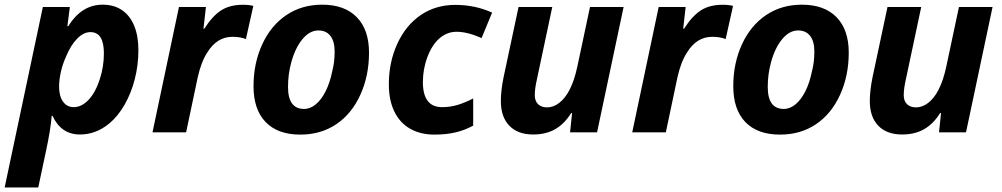

<svg xmlns="http://www.w3.org/2000/svg" viewBox="-53 -577 4366 837"><path d="M133.8 -546.4H251.5L240.7 -462.9H244.6Q274.4 -510.3 311.5 -533.4Q348.6 -556.6 395 -556.6Q443.4 -556.6 478.3 -533.2Q513.2 -509.8 531.7 -465.3Q550.3 -420.9 550.3 -358.4Q550.3 -293.9 534.7 -232.4Q519 -170.9 490.2 -120.6Q461.4 -70.3 423.3 -38.6Q365.2 9.3 295.4 9.3Q213.4 9.3 175.8 -72.3H172.4Q167.5 -10.7 147.5 81.5L113.8 240.2H-32.7ZM381.3 -229.5Q399.9 -284.7 399.9 -344.7Q399.9 -437 341.3 -437Q311.5 -437 283.7 -408.9Q255.9 -380.9 235.4 -331.5Q220.7 -299.8 212.6 -264.6Q204.6 -229.5 204.6 -199.2Q204.6 -158.2 221.7 -134Q238.8 -109.9 268.6 -109.9Q302.7 -109.9 332.8 -141.6Q362.8 -173.3 381.3 -229.5Z M727.1 -546.4H844.7L834 -452.1H837.9Q873 -507.3 910.9 -531.7Q948.7 -556.2 1005.9 -556.2Q1033.2 -556.2 1051.3 -551.3L1019 -406.7Q995.1 -416.5 960.4 -416.5Q892.6 -416.5 850.6 -348.1Q824.2 -307.6 809.1 -240.7L758.3 0H611.8Z M1052.2 -201.2Q1052.2 -301.3 1090.1 -383.5Q1127.9 -465.8 1195.3 -511.2Q1262.7 -556.6 1351.6 -556.6Q1449.2 -556.6 1502.4 -502Q1555.7 -447.3 1555.7 -347.7Q1555.7 -246.6 1517.8 -163.6Q1480 -80.6 1413.1 -35.6Q1345.7 9.8 1256.3 9.8Q1157.7 9.8 1105 -44.9Q1052.2 -99.6 1052.2 -201.2ZM1395 -264.6Q1405.8 -304.7 1405.8 -352.1Q1405.8 -397 1387.2 -420.7Q1368.7 -444.3 1335 -444.3Q1296.9 -444.3 1265.4 -406.2Q1233.9 -368.2 1216.8 -305.2Q1202.6 -253.9 1202.6 -197.8Q1202.6 -102.1 1272.5 -102.1Q1299.8 -102.1 1324.2 -122.6Q1348.6 -143.1 1366.9 -179.9Q1385.3 -216.8 1395 -264.6Z M1642.1 -209.5Q1642.1 -306.2 1679.2 -386.7Q1716.3 -467.3 1781.7 -511.7Q1846.7 -555.7 1931.6 -555.7Q2018.6 -555.7 2092.3 -522L2046.4 -411.1Q1984.4 -438.5 1937.5 -438.5Q1896.5 -438.5 1863.5 -410.4Q1830.6 -382.3 1810.5 -329.1Q1790.5 -276.4 1790.5 -218.3Q1790.5 -162.1 1813.5 -134.8Q1834 -109.9 1874.5 -109.9Q1908.2 -109.9 1940.2 -119.1Q1972.2 -128.4 2009.8 -147.9V-29.3Q1973.1 -9.3 1932.6 0.2Q1892.1 9.8 1841.3 9.8Q1779.3 9.8 1734.4 -16.1Q1689.5 -42 1665.8 -91.3Q1642.1 -140.6 1642.1 -209.5Z M2130.4 -136.2Q2130.4 -181.6 2142.1 -239.3L2207.5 -546.4H2354.5L2288.1 -233.4Q2278.3 -191.4 2278.3 -162.1Q2278.3 -136.7 2292.7 -122.8Q2307.1 -108.9 2331.5 -108.9Q2359.9 -108.9 2385.5 -128.9Q2411.1 -148.9 2430.2 -186Q2451.2 -227.1 2463.9 -287.1L2519 -546.4H2665.5L2549.8 0H2432.1L2440.9 -84H2437Q2406.7 -36.1 2366.5 -13.4Q2326.2 9.3 2271.5 9.3Q2204.1 9.3 2167.2 -29.1Q2130.4 -67.4 2130.4 -136.2Z M2818.4 -546.4H2936L2925.3 -452.1H2929.2Q2964.4 -507.3 3002.2 -531.7Q3040 -556.2 3097.2 -556.2Q3124.5 -556.2 3142.6 -551.3L3110.4 -406.7Q3086.4 -416.5 3051.8 -416.5Q2983.9 -416.5 2941.9 -348.1Q2915.5 -307.6 2900.4 -240.7L2849.6 0H2703.1Z M3143.6 -201.2Q3143.6 -301.3 3181.4 -383.5Q3219.2 -465.8 3286.6 -511.2Q3354 -556.6 3442.9 -556.6Q3540.5 -556.6 3593.8 -502Q3647 -447.3 3647 -347.7Q3647 -246.6 3609.1 -163.6Q3571.3 -80.6 3504.4 -35.6Q3437 9.8 3347.7 9.8Q3249 9.8 3196.3 -44.9Q3143.6 -99.6 3143.6 -201.2ZM3486.3 -264.6Q3497.1 -304.7 3497.1 -352.1Q3497.1 -397 3478.5 -420.7Q3460 -444.3 3426.3 -444.3Q3388.2 -444.3 3356.7 -406.2Q3325.2 -368.2 3308.1 -305.2Q3293.9 -253.9 3293.9 -197.8Q3293.9 -102.1 3363.8 -102.1Q3391.1 -102.1 3415.5 -122.6Q3439.9 -143.1 3458.3 -179.9Q3476.6 -216.8 3486.3 -264.6Z M3738.8 -136.2Q3738.8 -181.6 3750.5 -239.3L3815.9 -546.4H3962.9L3896.5 -233.4Q3886.7 -191.4 3886.7 -162.1Q3886.7 -136.7 3901.1 -122.8Q3915.5 -108.9 3939.9 -108.9Q3968.3 -108.9 3993.9 -128.9Q4019.5 -148.9 4038.6 -186Q4059.6 -227.1 4072.3 -287.1L4127.4 -546.4H4273.9L4158.2 0H4040.5L4049.3 -84H4045.4Q4015.1 -36.1 3974.9 -13.4Q3934.6 9.3 3879.9 9.3Q3812.5 9.3 3775.6 -29.1Q3738.8 -67.4 3738.8 -136.2Z"/></svg>

Font: Viking Open Sans
Style: Bold Italic
Weight: 700
Italic angle: -12°
Foundry: Ascender Corporation
Version: Version 2.000